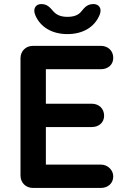

<svg xmlns="http://www.w3.org/2000/svg" viewBox="-20 -926 621 946"><path d="M81 -639V-61C81 -26 107 0 142 0H477C512 0 538 -23 538 -57C538 -87 512 -115 477 -115H206V-300H432C467 -300 493 -322 493 -356C493 -391 467 -415 432 -415H206V-585H477C512 -585 538 -607 538 -641C538 -676 512 -700 477 -700H142C107 -700 81 -674 81 -639ZM471 -853C484 -885 467 -906 441 -906C413 -906 399 -893 381 -870C367 -852 345 -843 312 -843C279 -843 258 -853 243 -870C224 -892 211 -906 183 -906C157 -906 140 -884 154 -851C179 -792 237 -758 312 -758C388 -758 446 -792 471 -853Z"/></svg>

Font: Hotpoint
Style: Bold
Weight: 700
Designer: Andrew Paglinawan, Luciano Perondi, Riccardo Olocco
Foundry: CAST Cooperativa Anonima Servizi Tipografici
Version: Version 1.000;PS 2.1;hotconv 16.6.51;makeotf.lib2.5.65220